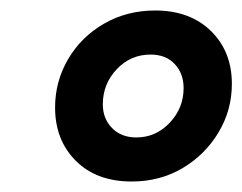

<svg xmlns="http://www.w3.org/2000/svg" viewBox="-20 -721 462 366"><path d="M85 -516Q85 -566 110 -608.5Q135 -651 178.5 -676Q222 -701 276 -701Q342 -701 382 -662Q422 -623 422 -561Q422 -511 396.5 -468.5Q371 -426 328 -400.5Q285 -375 231 -375Q164 -375 124.5 -414.5Q85 -454 85 -516ZM176 -522Q176 -495 193.5 -477Q211 -459 240 -459Q277 -459 303.5 -487Q330 -515 330 -553Q330 -581 313 -599Q296 -617 267 -617Q229 -617 202.5 -589Q176 -561 176 -522Z"/></svg>

Font: Radio Canada SemiBold
Style: Italic
Weight: 600
Italic angle: -12°
Designer: Charles Daoud, Etienne Aubert Bonn, Alexandre Saumier Demers, Jacques Le Bailly
Foundry: Radio-Canada
Version: Version 2.104; ttfautohint (v1.8.4.7-5d5b);gftools[0.9.28.de